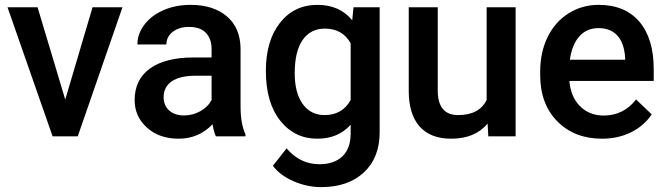

<svg xmlns="http://www.w3.org/2000/svg" viewBox="-20 -558 2728 786"><path d="M247.1 -150.4 358.9 -528.3H481.4L298.3 0H195.3L10.7 -528.3H133.8Z M863.8 0Q856 -15.1 850.1 -49.3Q793.5 9.8 711.4 9.8Q631.8 9.8 581.5 -35.6Q531.2 -81.1 531.2 -147.9Q531.2 -232.4 594 -277.6Q656.7 -322.8 773.4 -322.8H846.2V-357.4Q846.2 -398.4 823.2 -423.1Q800.3 -447.8 753.4 -447.8Q712.9 -447.8 687 -427.5Q661.1 -407.2 661.1 -376H542.5Q542.5 -419.4 571.3 -457.3Q600.1 -495.1 649.7 -516.6Q699.2 -538.1 760.3 -538.1Q853 -538.1 908.2 -491.5Q963.4 -444.8 964.8 -360.4V-122.1Q964.8 -50.8 984.9 -8.3V0ZM733.4 -85.4Q768.6 -85.4 799.6 -102.5Q830.6 -119.6 846.2 -148.4V-248H782.2Q716.3 -248 683.1 -225.1Q649.9 -202.1 649.9 -160.2Q649.9 -126 672.6 -105.7Q695.3 -85.4 733.4 -85.4Z M1068.4 -268.1Q1068.4 -391.1 1126.2 -464.6Q1184.1 -538.1 1279.8 -538.1Q1370.1 -538.1 1421.9 -475.1L1427.2 -528.3H1534.2V-16.1Q1534.2 87.9 1469.5 147.9Q1404.8 208 1294.9 208Q1236.8 208 1181.4 183.8Q1126 159.7 1097.2 120.6L1153.3 49.3Q1208 114.3 1288.1 114.3Q1347.2 114.3 1381.3 82.3Q1415.5 50.3 1415.5 -11.7V-47.4Q1364.3 9.8 1278.8 9.8Q1186 9.8 1127.2 -64Q1068.4 -137.7 1068.4 -268.1ZM1186.5 -257.8Q1186.5 -178.2 1219 -132.6Q1251.5 -86.9 1309.1 -86.9Q1380.9 -86.9 1415.5 -148.4V-380.9Q1381.8 -440.9 1310.1 -440.9Q1251.5 -440.9 1219 -394.5Q1186.5 -348.1 1186.5 -257.8Z M1976.1 -51.8Q1923.8 9.8 1827.6 9.8Q1741.7 9.8 1697.5 -40.5Q1653.3 -90.8 1653.3 -186V-528.3H1772V-187.5Q1772 -86.9 1855.5 -86.9Q1941.9 -86.9 1972.2 -148.9V-528.3H2090.8V0H1979Z M2444.3 9.8Q2331.5 9.8 2261.5 -61.3Q2191.4 -132.3 2191.4 -250.5V-265.1Q2191.4 -344.2 2221.9 -406.5Q2252.4 -468.8 2307.6 -503.4Q2362.8 -538.1 2430.7 -538.1Q2538.6 -538.1 2597.4 -469.2Q2656.2 -400.4 2656.2 -274.4V-226.6H2311Q2316.4 -161.1 2354.7 -123Q2393.1 -85 2451.2 -85Q2532.7 -85 2584 -150.9L2647.9 -89.8Q2616.2 -42.5 2563.2 -16.4Q2510.3 9.8 2444.3 9.8ZM2430.2 -442.9Q2381.3 -442.9 2351.3 -408.7Q2321.3 -374.5 2313 -313.5H2539.1V-322.3Q2535.2 -381.8 2507.3 -412.4Q2479.5 -442.9 2430.2 -442.9Z"/></svg>

Font: Shabnam Medium FD
Style: Medium-FD
Weight: 500
Foundry: DejaVu fonts team - Redesigned by Saber Rastikerdar - Based on Vazir font
Version: Version 5.0.0